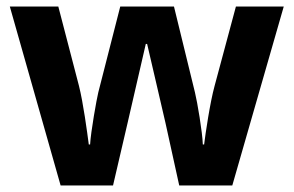

<svg xmlns="http://www.w3.org/2000/svg" viewBox="-20 -659 896 586"><path d="M485 -284 527 -93H689L846 -639H700L635 -397C621 -346 607 -251 603 -218H599C598 -255 582 -349 575 -377L511 -639H347L280 -377C275 -357 257 -256 255 -218H251C246 -256 234 -346 221 -397L158 -639H10L165 -93H325L369 -282C380 -329 416 -485 425 -525H429C438 -485 475 -329 485 -284Z"/></svg>

Font: Noto Sans Kannada UI
Style: Bold
Weight: 700
Designer: Jelle Bosma - Monotype Design Team
Foundry: Monotype Imaging Inc.
Version: Version 2.005